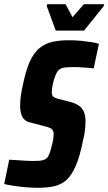

<svg xmlns="http://www.w3.org/2000/svg" viewBox="-38 -888 517 916"><path d="M142 8Q116 8 87 5.5Q58 3 30.5 -1Q3 -5 -18 -10L6 -126Q29 -125 49.5 -123.5Q70 -122 88.5 -121Q107 -120 120 -120Q138 -120 149.5 -121Q161 -122 170.5 -125Q180 -128 186 -134Q191 -139 195.5 -149.5Q200 -160 204 -174Q208 -188 211.5 -202.5Q215 -217 216.5 -229Q218 -241 218 -248Q218 -260 214 -266.5Q210 -273 200.5 -277.5Q191 -282 174 -286L101 -305Q79 -311 68.5 -331Q58 -351 58 -385Q58 -406 61.5 -431.5Q65 -457 72 -487Q86 -555 105 -596Q124 -637 151 -659Q178 -681 212.5 -688.5Q247 -696 291 -696Q323 -696 351.5 -693Q380 -690 401.5 -686.5Q423 -683 434 -679L409 -562Q401 -563 386.5 -564Q372 -565 353.5 -566.5Q335 -568 315 -568Q295 -568 281 -567Q267 -566 258 -563Q249 -560 243 -555Q237 -550 231 -538Q225 -526 220 -509.5Q215 -493 212 -476.5Q209 -460 209 -447Q209 -434 215.5 -427.5Q222 -421 238 -417L300 -401Q324 -394 339 -383.5Q354 -373 362 -355Q370 -337 370 -307Q370 -297 369 -283Q368 -269 365.5 -253Q363 -237 358 -218Q343 -141 323 -95.5Q303 -50 277.5 -28Q252 -6 218.5 1Q185 8 142 8ZM228 -742 185 -859 187 -868H275L308 -806L362 -868H459L457 -859L363 -742Z"/></svg>

Font: Saira Condensed ExtraBold
Style: Italic
Weight: 800
Width: 3
Italic angle: -12°
Designer: Hector Gatti with collaboration of the Omnibus-Type team
Foundry: Omnibus-Type
Version: Version 1.101